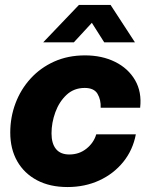

<svg xmlns="http://www.w3.org/2000/svg" viewBox="-20 -754 608 786"><path d="M256.3 11.7Q184.1 11.7 131.6 -16.1Q79.1 -43.9 50.5 -94Q22 -144 22 -211.4Q22 -274.4 43.5 -331.3Q64.9 -388.2 105.2 -432.4Q145.5 -476.6 201.9 -502Q258.3 -527.3 328.1 -527.3Q397.5 -527.3 451.2 -500.7Q504.9 -474.1 533 -425.8Q561 -377.4 553.7 -313H392.1Q393.6 -345.2 379.4 -369.6Q365.2 -394 326.7 -394Q282.7 -394 252.4 -365.7Q222.2 -337.4 206.5 -294.4Q190.9 -251.5 190.9 -208Q190.9 -166.5 209.2 -144Q227.5 -121.6 263.7 -121.6Q304.2 -121.6 334 -145.5Q363.8 -169.4 374 -204.1H536.1Q523.9 -139.6 484.6 -91.1Q445.3 -42.5 386.5 -15.4Q327.6 11.7 256.3 11.7ZM282.2 -580.6H157.2V-581.1L303.2 -733.9H432.6L532.2 -581.1V-580.6H406.7L356 -660.6Z"/></svg>

Font: Inter Display ExtraBold
Style: Italic
Weight: 800
Italic angle: -9.39999°
Designer: Rasmus Andersson
Foundry: rsms
Version: Version 4.000;git-a52131595